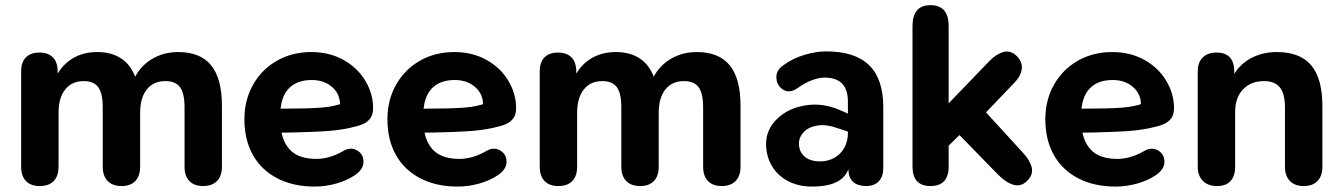

<svg xmlns="http://www.w3.org/2000/svg" viewBox="-20 -698 5099 729"><path d="M60.3 -65.2V-426.8Q60.3 -461.9 78.4 -480.2Q96.4 -498.4 129.7 -498.4Q162.8 -498.4 180.9 -480.2Q198.9 -461.9 198.9 -426.8V-359.8L187.9 -395.9Q208.3 -444.9 250.2 -472.7Q292.1 -500.4 349.5 -500.4Q407.1 -500.4 445.2 -472.5Q483.3 -444.7 498.9 -389.1H484.9Q505.9 -440.9 551.8 -470.7Q597.7 -500.4 656.7 -500.4Q740.5 -500.4 781.6 -450.1Q822.7 -399.8 822.7 -295.7V-65.2Q822.7 -29.9 804 -10.8Q785.4 8.4 751.3 8.4Q717.2 8.4 699 -10.8Q680.7 -29.9 680.7 -65.2V-290.7Q680.7 -343.4 663.6 -366.8Q646.6 -390.1 607.7 -390.1Q562.8 -390.1 537.4 -358.4Q512.1 -326.7 512.1 -269.6V-65.2Q512.1 -29.9 493.9 -10.8Q475.6 8.4 441.5 8.4Q407.4 8.4 388.8 -10.8Q370.1 -29.9 370.1 -65.2V-290.7Q370.1 -343.4 353.1 -366.8Q336 -390.1 297.9 -390.1Q253 -390.1 227.7 -358.4Q202.3 -326.7 202.3 -269.6V-65.2Q202.3 -29.9 184.1 -10.8Q165.8 8.4 130.9 8.4Q96.8 8.4 78.6 -10.8Q60.3 -29.9 60.3 -65.2Z M908 -244.8Q908 -318.8 941.2 -377Q974.4 -435.2 1032.1 -467.8Q1089.9 -500.4 1161.9 -500.4Q1230.7 -500.4 1284.4 -470.4Q1338 -440.4 1367.3 -391Q1396.6 -341.7 1396.6 -287.5Q1396.6 -262.8 1385.7 -248.4Q1374.7 -234 1357.1 -226.5Q1339.5 -219 1310.8 -213L1296.8 -210Q1259.4 -202.8 1214.2 -199.8Q1169 -196.8 1091.8 -195Q1059.5 -194.8 1023.7 -194L1027.2 -285.5H1057.9Q1144.9 -285.5 1197.3 -289.2Q1249.7 -292.8 1287.5 -308.4L1270.9 -295.2Q1273.1 -338.7 1242.2 -366.5Q1211.2 -394.2 1163.9 -394.2Q1105.9 -394.2 1075 -360.5Q1044.2 -326.8 1044.2 -260.6V-247.3Q1044.2 -192.4 1060.9 -158.5Q1077.7 -124.6 1107.7 -109.6Q1137.6 -94.6 1180.2 -94.6Q1205.6 -94.6 1231.3 -102Q1256.9 -109.4 1282.9 -124.4Q1310.9 -141.1 1335.5 -127.1Q1360 -113.1 1360.2 -84.2Q1360.4 -55.3 1327.9 -33.2Q1298.3 -13 1257.9 -1.4Q1217.4 10.2 1175.7 10.4Q1093.9 10.6 1033.2 -20.8Q972.5 -52.2 940.2 -109.7Q908 -167.2 908 -244.8Z M1451 -244.8Q1451 -318.8 1484.2 -377Q1517.4 -435.2 1575.1 -467.8Q1632.9 -500.4 1704.9 -500.4Q1773.7 -500.4 1827.4 -470.4Q1881 -440.4 1910.3 -391Q1939.6 -341.7 1939.6 -287.5Q1939.6 -262.8 1928.7 -248.4Q1917.7 -234 1900.1 -226.5Q1882.5 -219 1853.8 -213L1839.8 -210Q1802.4 -202.8 1757.2 -199.8Q1712 -196.8 1634.8 -195Q1602.5 -194.8 1566.7 -194L1570.2 -285.5H1600.9Q1687.9 -285.5 1740.3 -289.2Q1792.7 -292.8 1830.5 -308.4L1813.9 -295.2Q1816.1 -338.7 1785.2 -366.5Q1754.2 -394.2 1706.9 -394.2Q1648.9 -394.2 1618 -360.5Q1587.2 -326.8 1587.2 -260.6V-247.3Q1587.2 -192.4 1603.9 -158.5Q1620.7 -124.6 1650.7 -109.6Q1680.6 -94.6 1723.2 -94.6Q1748.6 -94.6 1774.3 -102Q1799.9 -109.4 1825.9 -124.4Q1853.9 -141.1 1878.5 -127.1Q1903 -113.1 1903.2 -84.2Q1903.4 -55.3 1870.9 -33.2Q1841.3 -13 1800.9 -1.4Q1760.4 10.2 1718.7 10.4Q1636.9 10.6 1576.2 -20.8Q1515.5 -52.2 1483.2 -109.7Q1451 -167.2 1451 -244.8Z M2029.3 -65.2V-426.8Q2029.3 -461.9 2047.4 -480.2Q2065.4 -498.4 2098.7 -498.4Q2131.8 -498.4 2149.9 -480.2Q2167.9 -461.9 2167.9 -426.8V-359.8L2156.9 -395.9Q2177.3 -444.9 2219.2 -472.7Q2261.1 -500.4 2318.5 -500.4Q2376.1 -500.4 2414.2 -472.5Q2452.3 -444.7 2467.9 -389.1H2453.9Q2474.9 -440.9 2520.8 -470.7Q2566.7 -500.4 2625.7 -500.4Q2709.5 -500.4 2750.6 -450.1Q2791.7 -399.8 2791.7 -295.7V-65.2Q2791.7 -29.9 2773 -10.8Q2754.4 8.4 2720.3 8.4Q2686.2 8.4 2668 -10.8Q2649.7 -29.9 2649.7 -65.2V-290.7Q2649.7 -343.4 2632.6 -366.8Q2615.6 -390.1 2576.7 -390.1Q2531.8 -390.1 2506.4 -358.4Q2481.1 -326.7 2481.1 -269.6V-65.2Q2481.1 -29.9 2462.9 -10.8Q2444.6 8.4 2410.5 8.4Q2376.4 8.4 2357.8 -10.8Q2339.1 -29.9 2339.1 -65.2V-290.7Q2339.1 -343.4 2322.1 -366.8Q2305 -390.1 2266.9 -390.1Q2222 -390.1 2196.7 -358.4Q2171.3 -326.7 2171.3 -269.6V-65.2Q2171.3 -29.9 2153.1 -10.8Q2134.8 8.4 2099.9 8.4Q2065.8 8.4 2047.6 -10.8Q2029.3 -29.9 2029.3 -65.2Z M2888.7 -151.6Q2888.7 -206.4 2930.7 -246.9Q2972.7 -287.4 3037.8 -297.9Q3102.9 -308.4 3166.7 -281L3215.2 -260.1V-193.3L3164.2 -210Q3119.1 -226.7 3084.9 -221.6Q3050.7 -216.5 3032.1 -196.9Q3013.5 -177.4 3013.5 -153.3Q3013.5 -122.3 3034.6 -103.8Q3055.7 -85.2 3094 -85.2Q3123.5 -85.2 3147.6 -98.5Q3171.6 -111.8 3185.5 -136.5Q3199.4 -161.3 3199.4 -192.4V-312Q3199.4 -357.9 3177.3 -380.7Q3155.3 -403.4 3110.1 -403.4Q3090.7 -403.4 3064.3 -394Q3037.9 -384.5 3007.3 -362.9Q2978.5 -342.9 2954.3 -357.2Q2930 -371.6 2927.9 -401.1Q2925.8 -430.7 2954.3 -450.3Q2991.1 -477.3 3035 -489.9Q3078.9 -502.6 3113.3 -502.8Q3224.2 -503.8 3279 -451.3Q3333.7 -398.8 3333.7 -291.9V-59.4Q3333.7 -28.1 3316.9 -9.9Q3300.1 8.4 3268.4 8.4Q3237.3 8.4 3219.4 -7.3Q3201.6 -23 3201.6 -53.3V-84.6L3209 -80.3Q3199 -31 3162.9 -10.3Q3126.8 10.4 3063.3 10.4Q3010.6 10.4 2970.7 -11.1Q2930.8 -32.6 2909.7 -69.7Q2888.7 -106.8 2888.7 -151.6Z M3444.7 -64V-599.7Q3444.7 -638.7 3461.8 -658.6Q3478.8 -678.4 3512.9 -678.4Q3547 -678.4 3564.5 -658.6Q3581.9 -638.7 3581.9 -599.7V-306.6V-305.6L3737.6 -467.2Q3764.1 -493.7 3791 -500.8Q3817.9 -507.8 3841.8 -484Q3854.3 -471.5 3858.4 -455.5Q3862.5 -439.4 3856 -420.9Q3849.6 -402.3 3830.3 -382.6L3696.5 -242.9L3699.1 -298.2L3864.4 -117.7Q3891.5 -88.4 3897.5 -61.2Q3903.4 -34 3879.5 -11Q3857.2 11.6 3828.3 3.6Q3799.4 -4.5 3768.4 -36.1L3623.1 -185.2L3581.9 -144.8V-64Q3581.9 -28.9 3564.6 -10.2Q3547.2 8.4 3512.9 8.4Q3478.8 8.4 3461.8 -10.2Q3444.7 -28.9 3444.7 -64Z M3949 -244.8Q3949 -318.8 3982.2 -377Q4015.4 -435.2 4073.1 -467.8Q4130.9 -500.4 4202.9 -500.4Q4271.7 -500.4 4325.4 -470.4Q4379 -440.4 4408.3 -391Q4437.6 -341.7 4437.6 -287.5Q4437.6 -262.8 4426.7 -248.4Q4415.7 -234 4398.1 -226.5Q4380.5 -219 4351.8 -213L4337.8 -210Q4300.4 -202.8 4255.2 -199.8Q4210 -196.8 4132.8 -195Q4100.5 -194.8 4064.7 -194L4068.2 -285.5H4098.9Q4185.9 -285.5 4238.3 -289.2Q4290.7 -292.8 4328.5 -308.4L4311.9 -295.2Q4314.1 -338.7 4283.2 -366.5Q4252.2 -394.2 4204.9 -394.2Q4146.9 -394.2 4116 -360.5Q4085.2 -326.8 4085.2 -260.6V-247.3Q4085.2 -192.4 4101.9 -158.5Q4118.7 -124.6 4148.7 -109.6Q4178.6 -94.6 4221.2 -94.6Q4246.6 -94.6 4272.3 -102Q4297.9 -109.4 4323.9 -124.4Q4351.9 -141.1 4376.5 -127.1Q4401 -113.1 4401.2 -84.2Q4401.4 -55.3 4368.9 -33.2Q4339.3 -13 4298.9 -1.4Q4258.4 10.2 4216.7 10.4Q4134.9 10.6 4074.2 -20.8Q4013.5 -52.2 3981.2 -109.7Q3949 -167.2 3949 -244.8Z M4527.7 -64.6V-426.8Q4527.7 -461.1 4546.5 -479.8Q4565.4 -498.4 4599.5 -498.4Q4632.6 -498.4 4649.4 -480.2Q4666.3 -461.9 4666.3 -426.8V-365.8L4655.3 -395.9Q4677.1 -446.1 4723.1 -473.3Q4769.1 -500.4 4827.9 -500.4Q4915.9 -500.4 4958.4 -450.1Q5000.9 -399.8 5000.9 -295.7V-64.6Q5000.9 -29.9 4982.5 -10.8Q4964.1 8.4 4930.3 8.4Q4896.4 8.4 4877.6 -10.8Q4858.9 -29.9 4858.9 -64.6V-289.3Q4858.9 -342.2 4839.4 -366.2Q4820 -390.1 4779.5 -390.1Q4729.2 -390.1 4699.4 -358.4Q4669.7 -326.7 4669.7 -274.4V-64.6Q4669.7 -29.9 4652.2 -10.8Q4634.8 8.4 4600.7 8.4Q4566.8 8.4 4547.2 -11.2Q4527.7 -30.7 4527.7 -64.6Z"/></svg>

Font: SN Pro Thin
Style: Regular
Weight: 200
Designer: Tobias Whetton
Foundry: Supernotes
Version: Version 1.003;Glyphs 3.3 (3324)